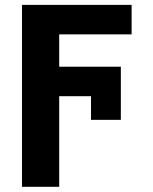

<svg xmlns="http://www.w3.org/2000/svg" viewBox="-20 -548 616 772"><path d="M68.5 -528.4V203.1H218V-161.2H345.9V-66.1H465.9V-279.8H218V-409.8H509.2V-528.4Z"/></svg>

Font: Inter-Hewn
Style: Bold
Weight: 700
Designer: Rasmus Andersson
Foundry: rsms
Version: Version 3.012;git-f93a4a705